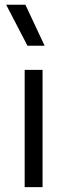

<svg xmlns="http://www.w3.org/2000/svg" viewBox="-20 -774 278 794"><path d="M82 0V-485H156V0ZM93.5 -585 5.5 -754.5H85L164.5 -585Z"/></svg>

Font: Geologica Roman ExtraLight
Style: Regular
Weight: 250
Designer: Sindre Bremnes, Frode Helland
Foundry: Monokrom Skriftforlag AS
Version: Version 1.010;gftools[0.9.28]